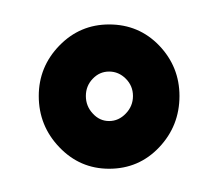

<svg xmlns="http://www.w3.org/2000/svg" viewBox="-20 -722 182 161"><path d="M71.5 -580.5Q96.5 -580.5 113.5 -598.5Q130.5 -616.5 130.5 -641.5Q130.5 -666 113.5 -683.8Q96.5 -701.5 71.5 -701.5Q47 -701.5 29.8 -683.8Q12.5 -666 12.5 -641.5Q12.5 -616.5 29.8 -598.5Q47 -580.5 71.5 -580.5ZM71.5 -620.5Q63.5 -620.5 57.8 -626.8Q52 -633 52 -641.5Q52 -650 57.8 -656Q63.5 -662 71.5 -662Q79.5 -662 85.5 -656Q91.5 -650 91.5 -641.5Q91.5 -633 85.5 -626.8Q79.5 -620.5 71.5 -620.5Z"/></svg>

Font: Anybody SemiCondensed SemiBold
Style: Regular
Weight: 600
Width: 4
Version: Version 1.113;gftools[0.9.25]